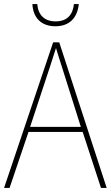

<svg xmlns="http://www.w3.org/2000/svg" viewBox="-20 -923 544 943"><path d="M367 -903H343C338 -852 311 -818 253 -818C197 -818 167 -851 163 -903H139C143 -831 187 -794 252 -794C320 -794 360 -834 367 -903ZM476 0H504L271 -715H241L0 0H27L120 -275H386ZM282 -601 377 -300H128L227 -600C236 -630 246 -657 255 -687C265 -653 274 -627 282 -601Z"/></svg>

Font: Noto Sans Thai Looped SemiCondensed Thin
Style: Regular
Weight: 100
Width: 4
Designer: Sasikarn Vongin, Ben Mitchell
Foundry: The Fontpad Ltd
Version: Version 1.001